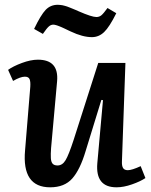

<svg xmlns="http://www.w3.org/2000/svg" viewBox="-20 -777 638 811"><path d="M368.2 -620.1Q329.1 -620.1 278.8 -644Q275.4 -645.5 268.3 -648.9Q261.2 -652.3 258.1 -653.8Q254.9 -655.3 248.8 -658.2Q242.7 -661.1 239.5 -662.4Q236.3 -663.6 231.2 -665.8Q226.1 -668 223.1 -668.9Q220.2 -669.9 216.6 -670.9Q212.9 -671.9 210.2 -672.4Q207.5 -672.9 205.1 -672.9Q194.8 -672.9 186 -665Q177.2 -657.2 161.1 -633.8L124 -654.8Q152.3 -713.9 172.9 -735.4Q193.4 -756.8 224.1 -756.8Q229 -756.8 234.4 -756.1Q239.7 -755.4 243.4 -754.9Q247.1 -754.4 253.7 -752.4Q260.3 -750.5 263.4 -749.5Q266.6 -748.5 274.7 -745.1Q282.7 -741.7 285.6 -740.7Q288.6 -739.7 299.1 -735.1Q309.6 -730.5 313 -729Q367.7 -705.1 387.2 -705.1Q399.4 -705.1 408.4 -712.6Q417.5 -720.2 434.1 -743.2L471.2 -721.2Q442.4 -663.1 419.9 -641.6Q397.5 -620.1 368.2 -620.1ZM14.2 -481.9Q35.2 -497.1 72.5 -511Q109.9 -524.9 140.1 -524.9Q229 -524.9 221.2 -434.1L195.8 -151.9Q193.8 -125.5 194.8 -109.1Q195.8 -92.8 202.4 -85.4Q209 -78.1 223.1 -78.1Q243.7 -78.1 257.1 -100.6Q270.5 -123 291 -186L395 -511.2H509.8L495.1 -96.2Q494.1 -76.7 499.8 -67.4Q505.4 -58.1 520 -58.1Q537.1 -58.1 574.2 -75.2L594.2 -24.9Q573.2 -10.7 537.8 1.7Q502.4 14.2 472.2 14.2Q382.3 14.2 391.1 -87.9L415 -354L408.2 -355L341.8 -139.2Q318.4 -60.5 285.4 -23.2Q252.4 14.2 191.9 14.2Q71.8 14.2 85.9 -142.1L107.9 -410.2Q109.4 -432.1 105 -442.6Q100.6 -453.1 85 -453.1Q66.4 -453.1 35.2 -435.1Z"/></svg>

Font: Literata Book SemiBold
Style: Italic
Weight: 600
Italic angle: -3°
Designer: Latin by Veronika Burian and Jose Scaglione. Greek by Irene Vlachou. Cyrillic by Vera Evstafieva
Foundry: TypeTogether
Version: Version 1.003;PS 001.003;hotconv 1.0.88;makeotf.lib2.5.64775